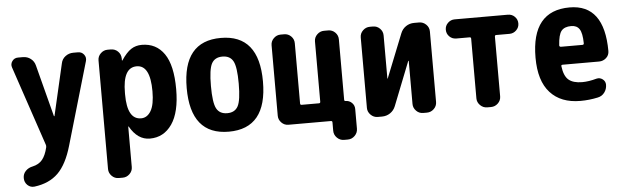

<svg xmlns="http://www.w3.org/2000/svg" viewBox="-48 -703 3596 1102"><g transform="rotate(-5 1750.0 -151.5)"><path d="M426.8 -519.5Q448.2 -519.5 460.9 -502.9Q473.6 -486.3 467.8 -465.8L329.1 9.8Q298.8 115.2 247.6 165.5Q196.3 215.8 111.3 226.6Q87.9 229.5 70.8 213.4Q53.7 197.3 53.7 172.9V171.9Q53.7 148.4 69.8 131.8Q85.9 115.2 110.4 110.4Q146.5 102.5 166.5 78.1Q186.5 53.7 197.3 7.8Q199.2 -1 196.3 -7.8L42 -465.8Q35.2 -485.4 47.4 -502.4Q59.6 -519.5 81.1 -519.5H109.4Q134.8 -519.5 154.3 -504.4Q173.8 -489.3 179.7 -464.8L256.8 -168Q257.8 -166 259.3 -166Q260.7 -166 260.7 -168L329.1 -464.8Q334 -489.3 354 -504.4Q374 -519.5 399.4 -519.5Z M754.9 -110.4Q790 -110.4 811.5 -146.5Q833 -182.6 833 -259.8Q833 -410.2 754.9 -410.2Q674.8 -410.2 674.8 -264.6V-254.9Q674.8 -110.4 754.9 -110.4ZM794.9 -530.3Q877.9 -530.3 923.8 -463.9Q969.7 -397.5 969.7 -259.8Q969.7 -127 922.4 -58.6Q875 9.8 794.9 9.8Q724.6 9.8 679.7 -69.3Q679.7 -70.3 677.7 -70.3Q676.8 -70.3 676.8 -69.3V163.1Q676.8 186.5 659.7 203.1Q642.6 219.7 620.1 219.7H596.7Q573.2 219.7 556.6 202.6Q540 185.5 540 163.1V-462.9Q540 -486.3 557.1 -502.9Q574.2 -519.5 596.7 -519.5H615.2Q639.6 -519.5 656.2 -503.4Q672.9 -487.3 673.8 -462.9V-451.2Q673.8 -450.2 674.8 -450.2Q676.8 -450.2 676.8 -451.2Q706.1 -495.1 732.9 -512.7Q759.8 -530.3 794.9 -530.3Z M1188 -130.4Q1206.1 -96.7 1250 -96.7Q1293.9 -96.7 1312 -130.4Q1330.1 -164.1 1330.1 -260.3Q1330.1 -356.4 1312 -389.6Q1293.9 -422.9 1250 -422.9Q1206.1 -422.9 1188 -389.6Q1169.9 -356.4 1169.9 -260.3Q1169.9 -164.1 1188 -130.4ZM1030.3 -260.3Q1030.3 -530.3 1250 -530.3Q1469.7 -530.3 1469.7 -260.3Q1469.7 9.8 1250 9.8Q1030.3 9.8 1030.3 -260.3Z M1931.6 -107.4Q1953.1 -107.4 1968.3 -92.8Q1983.4 -78.1 1983.4 -56.6V56.6Q1983.4 80.1 1966.3 97.2Q1949.2 114.3 1925.8 114.3H1904.3Q1880.9 114.3 1863.8 97.2Q1846.7 80.1 1846.7 56.6V8.8Q1846.7 0 1838.9 0H1593.8Q1570.3 0 1553.7 -17.1Q1537.1 -34.2 1537.1 -56.6V-462.9Q1537.1 -486.3 1554.2 -502.9Q1571.3 -519.5 1593.8 -519.5H1614.3Q1637.7 -519.5 1654.3 -502.9Q1670.9 -486.3 1670.9 -462.9V-116.2Q1670.9 -107.4 1678.7 -107.4H1779.3Q1787.1 -107.4 1787.1 -116.2V-462.9Q1787.1 -486.3 1804.2 -502.9Q1821.3 -519.5 1843.8 -519.5H1868.2Q1891.6 -519.5 1908.2 -502.9Q1924.8 -486.3 1924.8 -462.9V-115.2Q1924.8 -107.4 1931.6 -107.4Z M2391.6 -519.5Q2415 -519.5 2432.1 -502.9Q2449.2 -486.3 2449.2 -462.9V-56.6Q2449.2 -33.2 2432.1 -16.6Q2415 0 2391.6 0H2370.1Q2346.7 0 2330.1 -17.1Q2313.5 -34.2 2313.5 -56.6V-304.7Q2313.5 -305.7 2312 -305.7Q2310.5 -305.7 2310.5 -304.7L2210.9 -52.7Q2201.2 -28.3 2180.2 -14.2Q2159.2 0 2132.8 0H2108.4Q2085 0 2067.9 -17.1Q2050.8 -34.2 2050.8 -56.6V-462.9Q2050.8 -486.3 2067.9 -502.9Q2085 -519.5 2108.4 -519.5H2126Q2149.4 -519.5 2166 -502.9Q2182.6 -486.3 2182.6 -462.9V-214.8Q2182.6 -213.9 2183.6 -213.9Q2184.6 -213.9 2184.6 -214.8L2285.2 -466.8Q2294.9 -491.2 2315.9 -505.4Q2336.9 -519.5 2363.3 -519.5Z M2903.3 -519.5Q2926.8 -519.5 2942.9 -503.4Q2959 -487.3 2959 -464.4Q2959 -441.4 2942.4 -425.3Q2925.8 -409.2 2903.3 -409.2H2826.2Q2818.4 -409.2 2818.4 -400.4V-56.6Q2818.4 -33.2 2801.3 -16.6Q2784.2 0 2760.7 0H2739.3Q2715.8 0 2698.7 -17.1Q2681.6 -34.2 2681.6 -56.6V-400.4Q2681.6 -409.2 2673.8 -409.2H2596.7Q2573.2 -409.2 2557.1 -425.3Q2541 -441.4 2541 -464.4Q2541 -487.3 2557.6 -503.4Q2574.2 -519.5 2596.7 -519.5Z M3314.5 -309.6Q3323.2 -309.6 3323.2 -318.4Q3322.3 -377 3307.1 -399.9Q3292 -422.9 3259.8 -422.9Q3220.7 -422.9 3203.1 -401.4Q3185.5 -379.9 3181.6 -318.4Q3181.6 -310.5 3190.4 -309.6ZM3259.8 -530.3Q3459 -530.3 3460 -261.7Q3460 -237.3 3442.4 -221.7Q3424.8 -206.1 3401.4 -206.1H3191.4Q3182.6 -206.1 3183.6 -198.2Q3190.4 -141.6 3216.8 -119.1Q3243.2 -96.7 3294.9 -96.7Q3333 -96.7 3377.9 -109.4Q3397.5 -114.3 3413.6 -102.1Q3429.7 -89.8 3429.7 -70.3Q3429.7 -44.9 3415 -25.4Q3400.4 -5.9 3376 -1Q3326.2 9.8 3275.4 9.8Q3163.1 9.8 3101.6 -58.1Q3040 -126 3040 -259.8Q3040 -530.3 3259.8 -530.3Z"/></g></svg>

Font: Rounded Mgen+ 1m bold
Style: Bold
Weight: 700
Designer: [Source Han Sans]
Ryoko NISHIZUKA  (kana & ideographs); Paul D. Hunt (Latin, Greek & Cyrillic); Wenlong ZHANG  (bopomofo
Version: Version 1.059.20150602